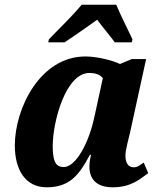

<svg xmlns="http://www.w3.org/2000/svg" viewBox="-20 -786 681 816"><path d="M185 -606H254C303 -638 335 -661 393 -702C416 -671 446 -636 468 -606H540L543 -619C527 -654 490 -726 474 -766H327C290 -720 218 -651 188 -619ZM178 10C275 10 315 -40 362 -128H367C362 -107 360 -92 360 -78C360 -17 399 10 459 10C539 10 575 -26 610 -50L591 -95C573 -84 566 -75 548 -75C527 -75 513 -91 513 -125C513 -149 529 -206 533 -224L601 -535H540L490 -514C460 -529 393 -546 343 -546C150 -546 43 -324 43 -168C43 -60 91 10 178 10ZM251 -76C224 -76 204 -89 204 -164C204 -271 260 -476 360 -476C382 -476 405 -470 417 -454L382 -293C358 -176 301 -76 251 -76Z"/></svg>

Font: Noto Serif SemiCondensed Extra
Style: Italic
Weight: 800
Width: 4
Italic angle: -12°
Designer: Monotype Design Team
Foundry: Monotype Imaging Inc.
Version: Version 1.901